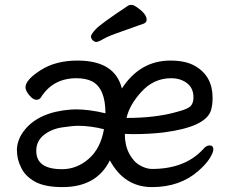

<svg xmlns="http://www.w3.org/2000/svg" viewBox="-20 -739 940 783"><path d="M351 -591Q351 -599 371 -620.5Q391 -642 504 -717Q508 -719 516 -719Q525 -719 539 -709Q578 -682 578 -659Q578 -648 567 -643Q518 -625 470 -608.5Q422 -592 401.5 -580Q381 -568 373 -568Q365 -568 358 -575Q351 -582 351 -591ZM233 -49Q293 -49 341.5 -91Q390 -133 404 -212Q349 -226 298 -226Q277 -226 233.5 -219.5Q190 -213 159.5 -189Q129 -165 128 -127V-123Q128 -49 233 -49ZM600 24Q487 24 428 -85Q374 24 235 24Q162 24 122 1.5Q82 -21 66 -56Q49 -89 49 -127V-131Q51 -172 80 -208.5Q109 -245 156 -266Q203 -287 267 -292L287 -293Q344 -293 410 -277Q410 -378 356 -407Q330 -420 292 -420Q196 -420 147 -342Q141 -332 128 -332Q115 -332 99.5 -350.5Q84 -369 84 -383V-384Q85 -414 146 -453Q207 -492 296 -492Q449 -492 477 -378Q551 -492 675 -492Q739 -492 777 -469Q847 -428 847 -340Q847 -310 840 -288Q818 -221 648 -199Q591 -192 521 -192L489 -193Q489 -147 506.5 -113.5Q524 -80 550 -65Q576 -50 600 -50Q733 -50 807 -129Q821 -146 834 -146Q850 -146 850 -130Q850 -117 835 -93Q820 -69 789 -42Q714 24 600 24ZM496 -258Q618 -258 706 -284Q748 -295 758.5 -307.5Q769 -320 769 -341Q769 -380 742.5 -400Q716 -420 678 -420Q608 -420 558 -366Q508 -312 496 -258Z"/></svg>

Font: LXGW WenKai Lite
Style: Bold
Weight: 700
Designer: LXGW / Fontworks Inc.
Foundry: LXGW / Fontworks Inc.
Version: Version 1.330;April 28, 2024